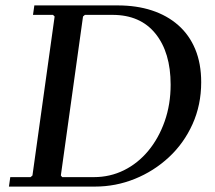

<svg xmlns="http://www.w3.org/2000/svg" viewBox="-20 -690 794 710"><path d="M415 -670Q485 -670 541.5 -651.5Q598 -633 639 -597Q680 -561 702 -508Q724 -455 724 -386Q724 -302 692 -231Q660 -160 604.5 -108.5Q549 -57 478.5 -28.5Q408 0 331 0H13L18 -35H93L100 -41L182 -629L176 -635H102L107 -670ZM327 -35Q387 -35 438.5 -60.5Q490 -86 528.5 -132.5Q567 -179 589 -241.5Q611 -304 611 -377Q611 -496 555 -565.5Q499 -635 396 -635H294L287 -629L205 -41L210 -35Z"/></svg>

Font: Brygada 1918 Medium
Style: Italic
Weight: 500
Italic angle: -8°
Designer: Mateusz Machalski | Borys Kosmynka | Przemek Hoffer
Foundry: NIEPODLEGLA 2018
Version: Version 3.006